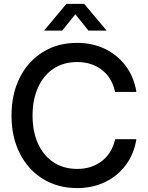

<svg xmlns="http://www.w3.org/2000/svg" viewBox="-20 -961 764 993"><path d="M378.9 11.7Q278.8 11.7 202.1 -35.6Q125.5 -83 82.5 -167.5Q39.6 -252 39.6 -363.3Q39.6 -475.6 82.5 -560.1Q125.5 -644.5 201.9 -691.9Q278.3 -739.3 378.9 -739.3Q458.5 -739.3 523.2 -708Q587.9 -676.8 630.4 -619.9Q672.9 -563 685.5 -485.4H575.2Q559.1 -559.6 506.6 -599.9Q454.1 -640.1 379.9 -640.1Q308.1 -640.1 256.3 -605.5Q204.6 -570.8 176.5 -508.3Q148.4 -445.8 148.4 -363.3Q148.4 -280.8 176.3 -218.8Q204.1 -156.7 256.1 -122.1Q308.1 -87.4 379.9 -87.4Q453.6 -87.4 506.1 -127.4Q558.6 -167.5 575.7 -241.2H685.5Q672.9 -164.1 630.4 -107.2Q587.9 -50.3 523.2 -19.3Q458.5 11.7 378.9 11.7ZM301.8 -802.7H208.5V-803.2L323.2 -940.9H415.5L531.2 -803.2V-802.7H437.5L369.6 -887.2Z"/></svg>

Font: Inter Display Medium
Style: Regular
Weight: 500
Designer: Rasmus Andersson
Foundry: rsms
Version: Version 4.001;git-9221beed3